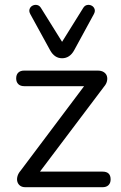

<svg xmlns="http://www.w3.org/2000/svg" viewBox="-20 -781 504 801"><path d="M86 0Q72.5 0 64 -6.2Q55.5 -12.5 52.5 -22.8Q49.5 -33 52.8 -45.2Q56 -57.5 66 -69L347 -443V-421.5H81Q65 -421.5 56.2 -430.2Q47.5 -439 47.5 -454Q47.5 -469.5 56.2 -478Q65 -486.5 81 -486.5H387.5Q403 -486.5 412.8 -480.2Q422.5 -474 425.8 -464Q429 -454 426.2 -442.2Q423.5 -430.5 414 -419.5L129 -41.5V-65H408Q441.5 -65 441.5 -32.5Q441.5 -17.5 432.8 -8.8Q424 0 408 0ZM239 -538Q223 -538 210.5 -546.5Q198 -555 189 -571.5L106.5 -722Q100 -734 103.5 -743.5Q107 -753 115.8 -757.5Q124.5 -762 134.2 -760.2Q144 -758.5 150.5 -748.5L239 -606.5L327.5 -748.5Q334 -758.5 343.8 -760.2Q353.5 -762 362.2 -757.5Q371 -753 374.5 -743.5Q378 -734 371.5 -722L289.5 -571.5Q280.5 -555 267.8 -546.5Q255 -538 239 -538Z"/></svg>

Font: Nunito ExtraLight
Style: Regular
Weight: 200
Designer: Vernon Adams
Foundry: Vernon Adams
Version: Version 3.602;April 4, 2023;FontCreator 14.0.0.2856 64-bit